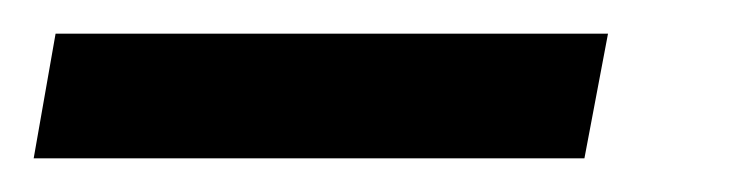

<svg xmlns="http://www.w3.org/2000/svg" viewBox="-91 44 439 114"><path d="M-71 138 -58 64H270L256 138Z"/></svg>

Font: Archivo ExtraCondensed Medium
Style: Italic
Weight: 500
Width: 2
Italic angle: -10°
Designer: Hector Gatti
Foundry: Omnibus-Type
Version: Version 2.001